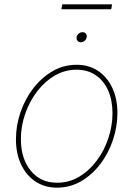

<svg xmlns="http://www.w3.org/2000/svg" viewBox="-20 -844 609 875"><path d="M239.7 11.2Q183.1 11.2 141.1 -17.1Q99.1 -45.4 75.9 -95Q52.7 -144.5 52.7 -209Q52.7 -271.5 73.2 -331.8Q93.8 -392.1 131.1 -440.9Q168.5 -489.7 219 -519.3Q269.5 -548.8 329.6 -548.8Q385.7 -548.8 427.5 -520.5Q469.2 -492.2 492.2 -442.6Q515.1 -393.1 515.1 -329.1Q515.1 -267.1 494.9 -206.5Q474.6 -146 437.5 -96.9Q400.4 -47.9 349.9 -18.3Q299.3 11.2 239.7 11.2ZM240.2 -11.2Q295.4 -11.2 341.6 -39.1Q387.7 -66.9 421.6 -112.8Q455.6 -158.7 474.1 -215.1Q492.7 -271.5 492.7 -328.1Q492.7 -386.7 472.9 -431.4Q453.1 -476.1 416.3 -501.2Q379.4 -526.4 329.1 -526.4Q275.9 -526.4 230 -499.8Q184.1 -473.1 149.4 -427.7Q114.7 -382.3 95 -325.9Q75.2 -269.5 75.2 -210Q75.2 -121.6 119.9 -66.4Q164.6 -11.2 240.2 -11.2ZM348.1 -651.4Q338.9 -651.4 333.3 -658.2Q327.6 -665 329.1 -674.8Q330.6 -684.1 338.6 -690.7Q346.7 -697.3 356.4 -697.3Q365.7 -697.3 371.1 -690.7Q376.5 -684.1 375 -674.8Q373.5 -665 365.7 -658.2Q357.9 -651.4 348.1 -651.4ZM490.7 -824.2 486.8 -801.8H259.8L263.7 -824.2Z"/></svg>

Font: Inter 17pt Thin
Style: Italic
Weight: 250
Italic angle: -9.3988°
Version: Version 4.001;git-66647c0bb